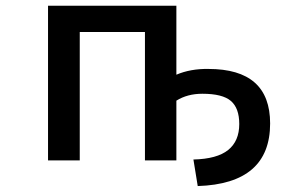

<svg xmlns="http://www.w3.org/2000/svg" viewBox="-20 -542 1040 650"><path d="M577.1 -522.5V-289.1Q625 -309.6 685.5 -308.6Q894.5 -308.6 894.5 -124Q894.5 80.1 649.4 87.9L634.8 -2Q714.8 -3.9 752.4 -34.2Q790 -64.5 790 -122.1Q790 -175.8 761.7 -200.2Q733.4 -224.6 665 -224.6Q614.3 -224.6 577.1 -201.2V1H470.7V-433.6H250V1H142.6V-522.5Z"/></svg>

Font: GenEi Gothic M SemiBold
Style: Regular
Weight: 500
Designer: o_tamon (Modified); [Source Han Sans]
Ryoko NISHIZUKA  (kana & ideographs); Paul D. Hunt (Latin, Greek & Cyrillic); Wenl
Version: Version 1.1a;Original Version 1.004